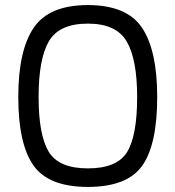

<svg xmlns="http://www.w3.org/2000/svg" viewBox="-20 -726 691 756"><path d="M520 -344Q520 -492 479 -562.5Q438 -633 326 -633Q213 -633 172.5 -563.5Q132 -494 132 -344Q132 -195 171.5 -129Q211 -63 326 -63Q441 -63 480.5 -127.5Q520 -192 520 -344ZM52 -344Q52 -527 112.5 -616.5Q173 -706 326 -706Q479 -706 539 -617Q599 -528 599 -344Q599 -157 540 -73.5Q481 10 326 10Q171 10 111.5 -75Q52 -160 52 -344Z"/></svg>

Font: TypoPRO Titillium Text
Style: 400 wt
Weight: 400
Designer: Accademia di Belle Arti di Urbino and others
Foundry: Accademia di Belle Arti di Urbino and others.
Version: Version 25.000